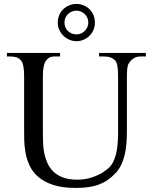

<svg xmlns="http://www.w3.org/2000/svg" viewBox="-20 -928 763 964"><path d="M687 -644.5Q666.5 -644.5 652.6 -636.2Q638.7 -627.9 627.4 -610.8Q621.6 -604 619.4 -586.9Q617.2 -569.8 617.2 -542V-272.5Q617.2 -238.3 614.7 -207.3Q612.3 -176.3 605.7 -149.2Q599.1 -122.1 587.9 -99.1Q576.7 -76.2 559.1 -57.6Q541 -38.6 521.5 -24.9Q502 -11.2 478.5 -2.2Q455.1 6.8 426.3 11.2Q397.5 15.6 360.8 15.6Q293 15.6 247.3 0.5Q201.7 -14.6 172.9 -39.3Q144 -64 129.2 -95.7Q114.3 -127.4 108.2 -160.9Q102.1 -194.3 101.6 -227.1Q101.1 -259.8 101.1 -285.6V-545.4Q101.1 -576.2 97.2 -595.9Q93.3 -615.7 84.5 -625.5Q76.7 -635.7 63.2 -640.1Q49.8 -644.5 29.8 -644.5H14.6V-662.1H281.7V-644.5H256.8Q236.8 -644.5 226.6 -638.2Q216.3 -631.8 207.5 -618.7Q202.1 -608.9 198.7 -591.1Q195.3 -573.2 195.3 -545.4V-256.3Q195.3 -234.9 196.3 -209.2Q197.3 -183.6 202.4 -158.2Q207.5 -132.8 218.3 -108.9Q229 -85 248 -66.4Q267.1 -47.9 296.4 -36.9Q325.7 -25.9 367.7 -25.9Q397.5 -25.9 422.6 -32Q447.8 -38.1 467.8 -47.4Q487.8 -56.6 502.7 -66.9Q517.6 -77.1 526.4 -85.4Q539.1 -97.2 547.4 -113.5Q555.7 -129.9 560.8 -148.2Q565.9 -166.5 568.4 -185.5Q570.8 -204.6 571.8 -221.9Q572.8 -239.3 572.8 -253.4V-545.4Q572.8 -576.2 569.6 -595.7Q566.4 -615.2 559.1 -623.5Q539.6 -644.5 502.4 -644.5H477.5V-662.1H712.4V-644.5ZM423.3 -814.9Q423.3 -828.1 418.2 -839.1Q413.1 -850.1 404.8 -857.9Q396.5 -865.7 386 -870.1Q375.5 -874.5 364.3 -874.5Q352.1 -874.5 341.1 -870.1Q330.1 -865.7 321.8 -857.9Q313.5 -850.1 308.6 -839.1Q303.7 -828.1 303.7 -814.9Q303.7 -800.8 308.8 -789.8Q314 -778.8 322.5 -771Q331.1 -763.2 341.8 -759.3Q352.5 -755.4 364.3 -755.4Q376.5 -755.4 387.2 -760.3Q397.9 -765.1 406 -773.2Q414.1 -781.2 418.7 -792Q423.3 -802.7 423.3 -814.9ZM456.5 -814.9Q456.5 -793.9 448.7 -776.6Q440.9 -759.3 428 -747.1Q415 -734.9 398.4 -728Q381.8 -721.2 364.3 -721.2Q346.7 -721.2 329.8 -728Q313 -734.9 299.8 -747.1Q286.6 -759.3 278.3 -776.6Q270 -793.9 270 -814.9Q270 -835.9 277.6 -853Q285.2 -870.1 298.1 -882.3Q311 -894.5 328.1 -901.4Q345.2 -908.2 364.3 -908.2Q381.8 -908.2 398.4 -901.6Q415 -895 428 -883.1Q440.9 -871.1 448.7 -853.8Q456.5 -836.4 456.5 -814.9Z"/></svg>

Font: Doulos SIL Compact
Style: Regular
Weight: 400
Designer: Walt Agee, Victor Gaultney, Peter Martin, Debbi Hosken
Foundry: SIL International
Version: Version 4.110; 2011; Maintenance release ; LnSpcTght